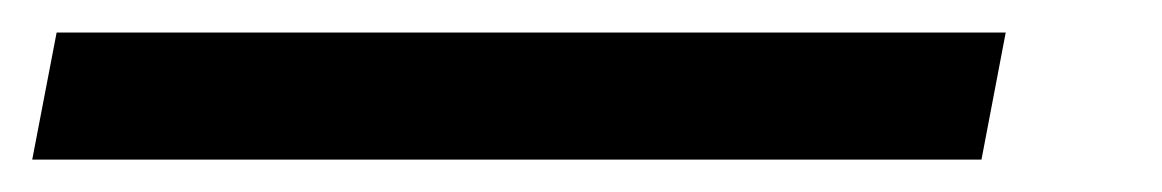

<svg xmlns="http://www.w3.org/2000/svg" viewBox="-27 -20 714 118"><path d="M7.8 0H591.1L576.2 78.1H-7.2Z"/></svg>

Font: TypoPRO Monoid
Style: Italic
Weight: 400
Width: 4
Italic angle: -11°
Monospace: yes
Version: Version 0.61